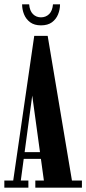

<svg xmlns="http://www.w3.org/2000/svg" viewBox="-21 -866 398 886"><path d="M-1 0V-33H40L137 -700.5H199L311 -33H357V0H142V-33H181.5L127 -430.5H128.5L75 -33H110V0ZM75.5 -133V-164H183.5V-133ZM168 -749Q137.5 -749 118.2 -763.2Q99 -777.5 90 -799.8Q81 -822 81 -846H113.5Q116 -816 131 -801Q146 -786 168 -786Q190.5 -786 205.8 -801Q221 -816 223.5 -846H256Q256 -822 247 -799.8Q238 -777.5 218.8 -763.2Q199.5 -749 168 -749Z"/></svg>

Font: Imbue 24pt
Style: Bold
Weight: 700
Designer: Tyler Finck
Foundry: Etcetera Type Company
Version: Version 1.102